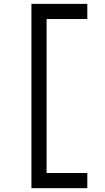

<svg xmlns="http://www.w3.org/2000/svg" viewBox="-20 -875 540 990"><path d="M142.1 -855H430.2V-776.9H220.2V17.1H430.2V95.2H142.1Z"/></svg>

Font: BIZ UDGothic
Style: Regular
Weight: 400
Monospace: yes
Designer: TypeBank Co., Ltd.
Foundry: Morisawa Inc.
Version: Version 1.05